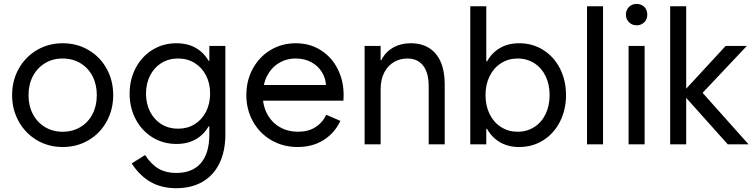

<svg xmlns="http://www.w3.org/2000/svg" viewBox="-20 -739 3871 983"><path d="M42 -252Q42 -327.1 76.2 -387.7Q110.4 -448.2 169.4 -482.9Q228.5 -517.6 300.8 -517.6Q374 -517.6 433.1 -482.9Q492.2 -448.2 525.9 -387.7Q559.6 -327.1 559.6 -252Q559.6 -177.7 525.9 -116.7Q492.2 -55.7 433.1 -21Q374 13.7 300.8 13.7Q228.5 13.7 169.4 -21Q110.4 -55.7 76.2 -116.7Q42 -177.7 42 -252ZM475.6 -252Q475.6 -306.6 453.6 -349.1Q431.6 -391.6 391.6 -415.5Q351.6 -439.5 300.8 -439.5Q250 -439.5 210.4 -415.5Q170.9 -391.6 148.4 -349.1Q126 -306.6 126 -252Q126 -197.3 148.4 -154.8Q170.9 -112.3 210.4 -88.4Q250 -64.5 300.8 -64.5Q351.6 -64.5 391.6 -88.4Q431.6 -112.3 453.6 -154.8Q475.6 -197.3 475.6 -252Z M883.8 -2Q815.4 -2 760.7 -35.6Q706.1 -69.3 674.8 -128.4Q643.6 -187.5 643.6 -259.8Q643.6 -332 674.8 -391.1Q706.1 -450.2 760.7 -483.9Q815.4 -517.6 883.8 -517.6Q947.3 -517.6 992.7 -487.3Q1038.1 -457 1062 -399.4Q1085.9 -341.8 1085.9 -259.8L1036.1 -427.7H1098.6V-91.8H1036.1L1085.9 -259.8Q1085.9 -178.7 1062 -120.6Q1038.1 -62.5 992.7 -32.2Q947.3 -2 883.8 -2ZM1055.7 -259.8Q1055.7 -312.5 1034.7 -353Q1013.7 -393.6 976.6 -416.5Q939.5 -439.5 891.6 -439.5Q843.8 -439.5 806.6 -416.5Q769.5 -393.6 748.5 -352.5Q727.5 -311.5 727.5 -259.8Q727.5 -208 748.5 -167Q769.5 -126 806.6 -103Q843.8 -80.1 891.6 -80.1Q939.5 -80.1 976.6 -103Q1013.7 -126 1034.7 -167Q1055.7 -208 1055.7 -259.8ZM654.3 97.7 722.7 54.7Q754.9 103.5 792.5 125Q830.1 146.5 881.8 146.5Q964.8 146.5 1008.3 96.2Q1051.8 45.9 1051.8 -50.8V-118.2L1074.2 -252L1051.8 -402.3V-503.9H1133.8V-50.8Q1133.8 35.2 1103.5 97.2Q1073.2 159.2 1016.6 191.9Q960 224.6 881.8 224.6Q807.6 224.6 751.5 192.9Q695.3 161.1 654.3 97.7Z M1241.2 -252Q1241.2 -327.1 1274.4 -387.7Q1307.6 -448.2 1365.2 -482.9Q1422.9 -517.6 1494.1 -517.6Q1565.4 -517.6 1621.1 -482.9Q1676.8 -448.2 1708 -387.7Q1739.3 -327.1 1739.3 -252Q1739.3 -242.2 1738.3 -223.6H1307.6V-303.7H1657.2L1649.4 -293Q1649.4 -334 1629.4 -367.7Q1609.4 -401.4 1574.2 -420.4Q1539.1 -439.5 1494.1 -439.5Q1445.3 -439.5 1406.7 -415.5Q1368.2 -391.6 1346.7 -349.1Q1325.2 -306.6 1325.2 -252Q1325.2 -197.3 1348.6 -154.3Q1372.1 -111.3 1413.1 -87.9Q1454.1 -64.5 1505.9 -64.5Q1557.6 -64.5 1594.2 -87.4Q1630.9 -110.4 1650.4 -151.4L1722.7 -120.1Q1693.4 -57.6 1636.7 -22Q1580.1 13.7 1503.9 13.7Q1429.7 13.7 1369.6 -21Q1309.6 -55.7 1275.4 -116.7Q1241.2 -177.7 1241.2 -252Z M1846.7 -503.9H1928.7V0H1846.7ZM2065.4 -439.5Q2029.3 -439.5 1998 -421.9Q1966.8 -404.3 1947.8 -368.7Q1928.7 -333 1928.7 -281.2L1917 -359.4V-430.7H1944.3L1917 -359.4Q1917 -406.2 1938 -441.9Q1959 -477.5 1996.6 -497.6Q2034.2 -517.6 2083 -517.6Q2138.7 -517.6 2177.7 -492.7Q2216.8 -467.8 2236.8 -420.9Q2256.8 -374 2256.8 -308.6V0H2174.8V-296.9Q2174.8 -366.2 2146.5 -402.8Q2118.2 -439.5 2065.4 -439.5Z M2387.7 -707H2469.7V-385.7L2448.2 -252L2469.7 -101.6V0H2387.7ZM2485.4 -79.1H2423.8V-424.8H2485.4L2435.5 -252Q2435.5 -335.9 2459.5 -395.5Q2483.4 -455.1 2528.8 -486.3Q2574.2 -517.6 2637.7 -517.6Q2707 -517.6 2761.7 -482.9Q2816.4 -448.2 2847.2 -387.7Q2877.9 -327.1 2877.9 -252Q2877.9 -177.7 2847.2 -116.7Q2816.4 -55.7 2761.7 -21Q2707 13.7 2637.7 13.7Q2574.2 13.7 2528.8 -17.6Q2483.4 -48.8 2459.5 -108.4Q2435.5 -168 2435.5 -252ZM2793.9 -252Q2793.9 -306.6 2773.4 -349.1Q2752.9 -391.6 2715.3 -415.5Q2677.7 -439.5 2629.9 -439.5Q2583 -439.5 2545.4 -415.5Q2507.8 -391.6 2486.8 -349.1Q2465.8 -306.6 2465.8 -252Q2465.8 -197.3 2486.8 -154.8Q2507.8 -112.3 2545.4 -88.4Q2583 -64.5 2629.9 -64.5Q2677.7 -64.5 2715.3 -88.4Q2752.9 -112.3 2773.4 -155.3Q2793.9 -198.2 2793.9 -252Z M2985.4 -707H3067.4V0H2985.4Z M3198.2 -503.9H3280.3V0H3198.2ZM3184.6 -664.1Q3184.6 -679.7 3191.9 -692.4Q3199.2 -705.1 3211.4 -711.9Q3223.6 -718.8 3239.3 -718.8Q3254.9 -718.8 3267.6 -711.9Q3280.3 -705.1 3287.1 -692.4Q3293.9 -679.7 3293.9 -664.1Q3293.9 -648.4 3287.1 -636.2Q3280.3 -624 3267.6 -616.7Q3254.9 -609.4 3239.3 -609.4Q3223.6 -609.4 3211.4 -616.7Q3199.2 -624 3191.9 -636.2Q3184.6 -648.4 3184.6 -664.1Z M3411.1 -707H3493.2V0H3411.1ZM3473.6 -259.8 3508.8 -238.3H3473.6V-284.2H3508.8L3473.6 -263.7L3695.3 -503.9H3803.7L3577.1 -263.7L3812.5 0H3706.1Z"/></svg>

Font: Wanted Sans Std Variable
Style: Regular
Weight: 400
Designer: Original Design by Kil Hyung-jin and Kang Hanbin, Wanted Lab, Inc;
Foundry: Wanted Lab, Inc.
Version: Version 1.003;Glyphs 3.2 (3227)